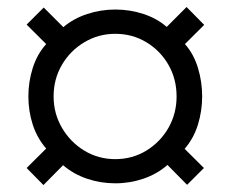

<svg xmlns="http://www.w3.org/2000/svg" viewBox="-20 -612 658 548"><path d="M104 -83.8 56 -132.5 111.8 -188Q86 -217.8 73.5 -256.2Q61 -294.8 61 -336.8Q61 -378.8 73.5 -418.1Q86 -457.5 111.8 -486.2L56 -541.8L104.8 -590.5L160.8 -534.5Q189.8 -559.2 228.8 -572Q267.8 -584.8 309 -584.8Q351 -584.8 389.8 -572Q428.5 -559.2 455.8 -535.2L512.5 -592L562.8 -541L507.8 -486.2Q532.8 -458.2 544.9 -418.5Q557 -378.8 557 -336.8Q557 -295.5 544.9 -256.2Q532.8 -217 507 -187.2L562 -132.5L514 -84.5L458 -141.2Q429.2 -115.8 390.1 -102.2Q351 -88.8 309 -88.8Q267 -88.8 228.4 -101.9Q189.8 -115 160 -140.5ZM309 -157.8Q357.8 -157.8 397.6 -182.1Q437.5 -206.5 460.8 -247.1Q484 -287.8 484 -336.8Q484 -386.5 460.8 -427Q437.5 -467.5 397.6 -491.5Q357.8 -515.5 309 -515.5Q261 -515.5 220.8 -491.5Q180.5 -467.5 156.8 -427Q133 -386.5 133 -336.8Q133 -287.8 157.1 -246.8Q181.2 -205.8 221.1 -181.8Q261 -157.8 309 -157.8Z"/></svg>

Font: Chivo Medium
Style: Regular
Weight: 500
Designer: Hector Gatti
Foundry: Omnibus-Type
Version: Version 2.002